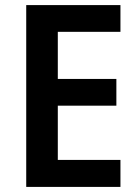

<svg xmlns="http://www.w3.org/2000/svg" viewBox="-20 -734 547 754"><path d="M453 0H83V-714H453V-609H207V-424H437V-319H207V-106H453Z"/></svg>

Font: Noto Sans SemiCondensed SemiBold
Style: Regular
Weight: 600
Width: 4
Designer: Monotype Design Team
Foundry: Monotype Imaging Inc.
Version: Version 2.013; ttfautohint (v1.8.4.7-5d5b)